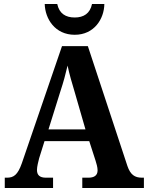

<svg xmlns="http://www.w3.org/2000/svg" viewBox="-20 -946 744 966"><path d="M356 -771C454 -771 504 -851 505 -926H443C433 -878 401 -858 356 -858C310 -858 278 -878 268 -926H205C207 -851 257 -771 356 -771ZM4 0H247V-52H211C179 -52 166 -66 166 -91C166 -108 173 -134 177 -150L204 -236H429L461 -137C465 -124 471 -105 471 -89C471 -62 452 -52 425 -52H394V0H704V-52H694C658 -52 636 -67 621 -111L422 -714H292L90 -125C69 -65 48 -52 15 -52H4ZM224 -295 284 -487C299 -532 310 -573 320 -616C329 -572 342 -529 356 -482L410 -295Z"/></svg>

Font: Noto Serif Myanmar SemiCondensed
Style: Bold
Weight: 700
Width: 4
Designer: Ben Mitchell and the Monotype Design Team
Foundry: Monotype Imaging Inc.
Version: Version 2.106